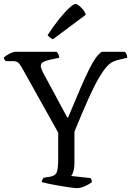

<svg xmlns="http://www.w3.org/2000/svg" viewBox="-23 -973 678 993"><path d="M375 0Q366 0 341 -3.5Q316 -7 285.5 -12Q255 -17 229.5 -22.5Q204 -28 193 -31Q193 -39 196.5 -45Q200 -51 203 -54L230 -58Q262 -62 270 -81Q278 -100 278 -153V-287L88 -627Q78 -644 69 -650.5Q60 -657 41 -657H7Q5 -659 1 -663.5Q-3 -668 -3 -675Q1 -680 12.5 -687.5Q24 -695 36.5 -700Q49 -705 55 -705H270Q274 -701 278.5 -693Q283 -685 283 -674L231 -663Q213 -659 200.5 -652.5Q188 -646 188 -631Q188 -620 200 -597L325 -365H329Q368 -459 394.5 -520Q421 -581 439.5 -617.5Q458 -654 472.5 -674Q487 -694 503 -705H623Q627 -701 631 -693Q635 -685 635 -674L600 -666Q580 -662 563 -654.5Q546 -647 528 -627Q510 -607 487 -567.5Q464 -528 434 -461.5Q404 -395 362 -292V-128Q362 -104 356.5 -86.5Q351 -69 345 -63L445 -52Q447 -50 449.5 -44.5Q452 -39 452 -31Q437 -19 415 -9.5Q393 0 375 0ZM251 -770Q243 -773 235 -779.5Q227 -786 223 -791Q255 -840 284.5 -876.5Q314 -913 336.5 -933Q359 -953 367 -953Q374 -953 385 -944.5Q396 -936 406.5 -923Q417 -910 421 -897Z"/></svg>

Font: Texturina 72pt
Style: Regular
Weight: 400
Designer: Guillermo Torres Carreño
Foundry: Omnibus-Type
Version: Version 1.002; ttfautohint (v1.8.3)